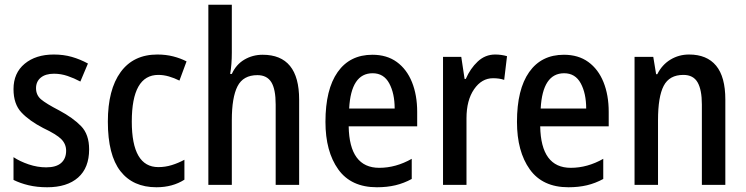

<svg xmlns="http://www.w3.org/2000/svg" viewBox="-20 -780 3146 810"><path d="M356 -150Q356 -72 309.5 -31Q263 10 179 10Q136 10 100.5 1.5Q65 -7 37 -21V-117Q64 -99 101 -86.5Q138 -74 175 -74Q217 -74 238 -92.5Q259 -111 259 -144Q259 -172 239 -192.5Q219 -213 162 -240Q104 -270 70.5 -305.5Q37 -341 37 -404Q37 -472 84 -511Q131 -550 207 -550Q248 -550 283 -540Q318 -530 351 -512L319 -436Q293 -450 265 -459.5Q237 -469 208 -469Q172 -469 152 -452.5Q132 -436 132 -408Q132 -379 153 -361Q174 -343 230 -314Q288 -283 322 -248Q356 -213 356 -150Z M640 10Q541 10 488 -58Q435 -126 435 -267Q435 -402 489 -476Q543 -550 644 -550Q680 -550 711 -542Q742 -534 767 -521L737 -440Q715 -451 692.5 -457.5Q670 -464 648 -464Q536 -464 536 -267Q536 -75 648 -75Q677 -75 704.5 -83.5Q732 -92 758 -106V-22Q708 10 640 10Z M958 -558Q958 -508 951 -468H958Q976 -508 1011 -528.5Q1046 -549 1088 -549Q1242 -549 1242 -360V0H1143V-339Q1143 -404 1124.5 -433.5Q1106 -463 1066 -463Q1006 -463 982 -416Q958 -369 958 -273V0H859V-760H958Z M1551 -549Q1612 -549 1654 -518.5Q1696 -488 1718 -433.5Q1740 -379 1740 -308V-247H1451Q1454 -72 1580 -72Q1650 -72 1717 -110V-25Q1684 -7 1648.5 1.5Q1613 10 1570 10Q1461 10 1407 -65.5Q1353 -141 1353 -266Q1353 -403 1404.5 -476Q1456 -549 1551 -549ZM1552 -471Q1461 -471 1453 -322H1645Q1645 -386 1622 -428.5Q1599 -471 1552 -471Z M2069 -550Q2095 -550 2119 -543L2107 -443Q2087 -450 2060 -450Q2012 -450 1980 -403.5Q1948 -357 1948 -281V0H1849V-540H1926L1940 -447H1945Q1964 -491 1995.5 -520.5Q2027 -550 2069 -550Z M2359 -549Q2420 -549 2462 -518.5Q2504 -488 2526 -433.5Q2548 -379 2548 -308V-247H2259Q2262 -72 2388 -72Q2458 -72 2525 -110V-25Q2492 -7 2456.5 1.5Q2421 10 2378 10Q2269 10 2215 -65.5Q2161 -141 2161 -266Q2161 -403 2212.5 -476Q2264 -549 2359 -549ZM2360 -471Q2269 -471 2261 -322H2453Q2453 -386 2430 -428.5Q2407 -471 2360 -471Z M2887 -550Q2962 -550 3001 -503Q3040 -456 3040 -360V0H2941V-339Q2941 -401 2923 -432.5Q2905 -464 2863 -464Q2804 -464 2780 -418Q2756 -372 2756 -273V0H2657V-540H2736L2748 -467H2753Q2773 -507 2808.5 -528.5Q2844 -550 2887 -550Z"/></svg>

Font: Noto Sans Lao UI Cond Med
Style: Regular
Weight: 500
Width: 3
Designer: Monotype Design Team
Foundry: Monotype Imaging Inc.
Version: Version 2.000; ttfautohint (v1.8.4.7-5d5b)